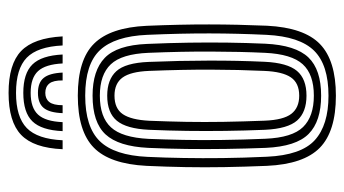

<svg xmlns="http://www.w3.org/2000/svg" viewBox="-202 -612 822 459"><g transform="rotate(-90 209.5 -383.0)"><path d="M216.5 -774Q285.2 -774 316.5 -744Q347.8 -714 351.5 -644.8H329.8Q327 -704.8 300.6 -730.5Q274.2 -756.2 216.5 -756.2Q158.8 -756.2 132.4 -730.5Q106 -704.8 103.2 -644.8H81.8Q84.8 -714 116.1 -744Q147.5 -774 216.5 -774ZM216.5 -738.8Q263 -738.8 284.4 -717Q305.8 -695.2 308.2 -644.8H286.8Q284.8 -685.8 268.5 -703.5Q252.2 -721.2 216.5 -721.2Q180.8 -721.2 164.5 -703.5Q148.2 -685.8 146.5 -644.8H125Q127.2 -695.2 148.4 -717Q169.5 -738.8 216.5 -738.8ZM216.5 -703.8Q241 -703.8 252.2 -690.1Q263.5 -676.5 265 -644.8H246.2Q246.5 -667 238.8 -676.6Q231 -686.2 216.5 -686.2Q202.2 -686.2 194.6 -676.6Q187 -667 187 -644.8H168Q169.2 -676.5 180.5 -690.1Q191.8 -703.8 216.5 -703.8ZM209.8 8.5Q124.5 8.5 85.2 -30Q46 -68.5 42 -156.5Q39.8 -210.2 39 -257.8Q38.2 -305.2 39 -351Q39.8 -396.8 42 -444.2Q46.5 -532 85.5 -570.2Q124.5 -608.5 209.8 -608.5Q295.8 -608.5 334.2 -569.6Q372.8 -530.8 376.8 -443.8Q380.2 -362.5 380.1 -294.5Q380 -226.5 377 -156.2Q372.5 -67.5 333.1 -29.5Q293.8 8.5 209.8 8.5ZM209.8 -9.2Q283.2 -9.2 317.2 -43.5Q351.2 -77.8 355.2 -157.2Q358.5 -227 358.6 -293.2Q358.8 -359.5 355.2 -442.8Q351.8 -520.2 318.6 -555.5Q285.5 -590.8 209.8 -590.8Q135 -590.8 101.1 -556Q67.2 -521.2 63.5 -442Q61.5 -399.8 60.8 -355.5Q60 -311.2 60.6 -262.2Q61.2 -213.2 63.8 -156.5Q67.5 -74.5 103.5 -41.9Q139.5 -9.2 209.8 -9.2ZM209.8 -26.8Q148.5 -26.8 118.4 -56.6Q88.2 -86.5 85 -159.5Q83.2 -206.5 82.5 -254.1Q81.8 -301.8 82.4 -348.8Q83 -395.8 85 -440.2Q88.5 -511.2 117.2 -542.2Q146 -573.2 209.8 -573.2Q270 -573.2 300.2 -544Q330.5 -514.8 333.5 -443Q335.8 -390.2 336.5 -342.8Q337.2 -295.2 336.6 -250.2Q336 -205.2 334 -160.2Q330.5 -87.8 301.2 -57.2Q272 -26.8 209.8 -26.8ZM209.8 -44.2Q260.8 -44.2 285 -70.9Q309.2 -97.5 312.2 -160.8Q315 -219.5 315.2 -289.8Q315.5 -360 312.2 -439.8Q309.5 -503.5 284.8 -529.6Q260 -555.8 209.8 -555.8Q158.5 -555.8 134.1 -529.2Q109.8 -502.8 106.5 -439.5Q105 -400.8 104.1 -356.5Q103.2 -312.2 103.9 -263.1Q104.5 -214 106.8 -160.2Q109.5 -95.8 134.8 -70Q160 -44.2 209.8 -44.2ZM209.8 -61.8Q170.5 -61.8 150.6 -84Q130.8 -106.2 128.2 -161Q126.2 -210.2 125.6 -256.1Q125 -302 125.6 -347.1Q126.2 -392.2 128.2 -438.5Q130.8 -492.2 149.9 -515.2Q169 -538.2 209.8 -538.2Q248.2 -538.2 268.2 -516.5Q288.2 -494.8 290.5 -439.2Q293.5 -365.5 293.6 -296Q293.8 -226.5 290.8 -161.8Q288.2 -107.5 269 -84.6Q249.8 -61.8 209.8 -61.8ZM209.8 -79.2Q240 -79.2 253.6 -99.2Q267.2 -119.2 269 -162.8Q271.8 -223.8 272 -290.6Q272.2 -357.5 269 -438.2Q267.2 -482 253.2 -501.4Q239.2 -520.8 209.8 -520.8Q179 -520.8 165.5 -500.8Q152 -480.8 149.8 -437.5Q148 -392.5 147.2 -349.2Q146.5 -306 147.2 -260.4Q148 -214.8 150 -161.8Q151.8 -116.8 166.4 -98Q181 -79.2 209.8 -79.2Z"/></g></svg>

Font: Big Shoulders Inline Display Thin
Style: Bold
Weight: 700
Version: Version 2.002